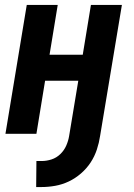

<svg xmlns="http://www.w3.org/2000/svg" viewBox="-20 -540 540 775"><path d="M126 215 127 110H148Q168 110 188 103.5Q208 97 223.5 82Q239 67 247.5 47.5Q256 28 259 9L296 -214H162L127 0H2L88 -520H213L180 -319H314L347 -520H472L384 9Q380 36 371 63.5Q362 91 346 115.5Q330 140 307 160Q284 180 257.5 192.5Q231 205 203 210Q175 215 147 215Z"/></svg>

Font: Iosevka Extrabold
Style: Italic
Weight: 800
Italic angle: -9°
Monospace: yes
Designer: Belleve Invis
Foundry: Belleve Invis
Version: Version 32.5.0; ttfautohint (v1.8.4)